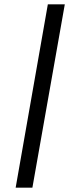

<svg xmlns="http://www.w3.org/2000/svg" viewBox="-20 -731 318 883"><path d="M129 132 278 -711H200L52 132Z"/></svg>

Font: Asimov
Style: NarIt
Weight: 500
Designer: Google
Version: Version 2.000980; 2014